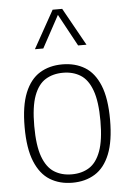

<svg xmlns="http://www.w3.org/2000/svg" viewBox="-56 -850 611 901"><g transform="rotate(-5 249.0 -399.5)"><path d="M249 9Q188.5 9 143.2 -18.8Q98 -46.5 72.8 -108Q47.5 -169.5 47.5 -270Q47.5 -370.5 72.5 -431.8Q97.5 -493 142.8 -520.8Q188 -548.5 249 -548.5Q309.5 -548.5 354.8 -521Q400 -493.5 425 -432.2Q450 -371 450 -270Q450 -170 425.2 -108.5Q400.5 -47 355.2 -19Q310 9 249 9ZM249 -30.5Q296.5 -30.5 331.2 -52.2Q366 -74 385.2 -126Q404.5 -178 404.5 -268.5Q404.5 -360.5 385.2 -413Q366 -465.5 331 -487.2Q296 -509 249 -509Q201.5 -509 166.5 -487.5Q131.5 -466 112.2 -414.2Q93 -362.5 93 -272Q93 -179.5 112.2 -127Q131.5 -74.5 166.5 -52.5Q201.5 -30.5 249 -30.5ZM127.5 -630.5 226.5 -808H271.5L370.5 -630.5H331L249 -781.5L167 -630.5Z"/></g></svg>

Font: Encode Sans Semi Condensed ExtraLight
Style: Regular
Weight: 200
Width: 4
Designer: Multiple Designers
Foundry: Impallari Type
Version: Version 3.000; ttfautohint (v1.8.3) -l 8 -r 50 -G 200 -x 14 